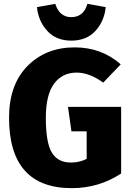

<svg xmlns="http://www.w3.org/2000/svg" viewBox="-20 -959 689 997"><path d="M350 -748Q271 -748 225 -799Q179 -850 172 -922L267 -939Q289 -870 350 -870Q414 -870 434 -939L529 -922Q522 -850 476 -799Q430 -748 350 -748ZM368 -713Q507 -713 607 -625L516 -530Q444 -582 378 -582Q303 -582 260.5 -524Q218 -466 218 -347Q218 -219 249 -167Q280 -115 348 -115Q393 -115 430 -134V-277H351L333 -404H609V-58Q493 18 353 18Q27 18 27 -348Q27 -519 122.5 -616Q218 -713 368 -713Z"/></svg>

Font: FiraGO ExtraBold
Style: Regular
Weight: 800
Designer: bBox Type
Foundry: bBox Type GmbH
Version: Version 1.001;PS 001.001;hotconv 1.0.88;makeotf.lib2.5.64775